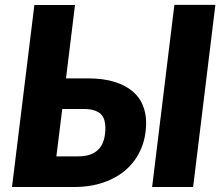

<svg xmlns="http://www.w3.org/2000/svg" viewBox="-20 -748 896 768"><path d="M292.5 -122.5Q322.5 -122.5 343.5 -130.8Q364.5 -139 377.2 -154Q390 -169 395.8 -190Q401.5 -211 401.5 -236.5Q401.5 -253 397.5 -267Q393.5 -281 383.8 -291Q374 -301 357 -306.5Q340 -312 314.5 -312H229L205.5 -122.5ZM330.5 -434.5Q394.5 -434.5 439 -420.2Q483.5 -406 511.5 -381.8Q539.5 -357.5 552 -325.2Q564.5 -293 564.5 -257.5Q564.5 -200.5 544.5 -153.2Q524.5 -106 487.2 -72Q450 -38 396.5 -19Q343 0 276.5 0H28L117.5 -728H280L244 -434.5ZM752.5 0H588.5L677.5 -728.5H841.5Z"/></svg>

Font: Lato ExtraBold
Style: Italic
Weight: 800
Italic angle: -7°
Designer: Lukasz Dziedzic with Adam Twardoch and Botio Nikoltchev
Foundry: tyPoland Lukasz Dziedzic
Version: Version 2.015; 2015-08-06; http://www.latofonts.com/